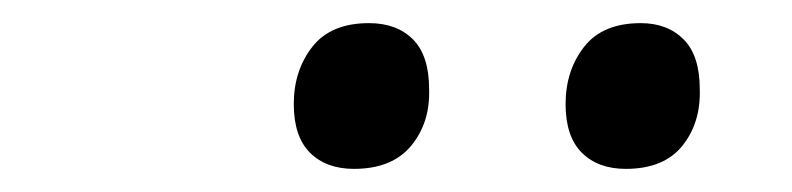

<svg xmlns="http://www.w3.org/2000/svg" viewBox="-20 -815 685 166"><path d="M286 -669Q262 -669 248 -683Q234 -697 234 -725Q234 -754 250 -774.5Q266 -795 299 -795Q323 -795 337 -781Q351 -767 351 -738Q352 -709 335.5 -689Q319 -669 286 -669ZM521 -669Q497 -669 483 -683Q469 -697 469 -725Q469 -754 485 -774.5Q501 -795 534 -795Q557 -795 571 -781Q585 -767 585 -738Q586 -709 570 -689Q554 -669 521 -669Z"/></svg>

Font: Playwrite DE VA
Style: Regular
Weight: 400
Designer: Veronika Burian, José Scaglione
Foundry: TypeTogether
Version: Version 1.002